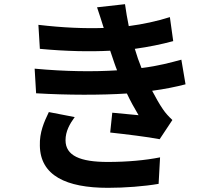

<svg xmlns="http://www.w3.org/2000/svg" viewBox="-20 -837 1040 920"><path d="M146 -508 153 -390C304 -381 465 -381 588 -389C604 -355 623 -320 644 -285C614 -288 560 -293 518 -297L508 -202C581 -194 689 -181 745 -170L806 -262C788 -279 774 -294 761 -313C743 -339 726 -370 709 -402C769 -410 823 -421 869 -433L849 -551C800 -538 740 -521 658 -511C652 -527 646 -542 641 -556C636 -571 631 -587 626 -603C692 -612 755 -625 810 -640L794 -755C730 -735 666 -721 597 -712C590 -746 584 -781 579 -817L445 -802C457 -767 467 -735 477 -703C385 -700 283 -704 164 -718L171 -603C297 -591 414 -589 508 -594C514 -577 520 -558 528 -535C532 -524 536 -512 541 -500C430 -493 295 -494 146 -508ZM338 -276 214 -300C191 -252 169 -203 171 -139C173 4 297 63 497 63C579 63 670 56 740 44L747 -83C676 -69 591 -61 496 -61C364 -61 294 -91 294 -165C294 -208 314 -243 338 -276Z"/></svg>

Font: Source Han Sans CN
Style: Bold
Weight: 700
Designer: Ryoko NISHIZUKA 西塚涼子 (kana, bopomofo & ideographs); Paul D. Hunt (Latin, Greek & Cyrillic); Sandoll Communications 산돌커뮤니
Foundry: Adobe
Version: Version 2.001;hotconv 1.0.107;makeotfexe 2.5.65593